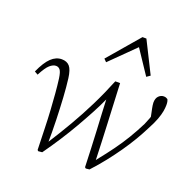

<svg xmlns="http://www.w3.org/2000/svg" viewBox="-132 -874 1003 1012"><g transform="rotate(20 369.5 -368.5)"><path d="M182 3Q180 -60 178.5 -115Q177 -170 174 -218.5Q171 -267 167.5 -309.5Q164 -352 159 -390Q154 -425 145 -436Q136 -447 122 -447Q106 -447 88 -431.5Q70 -416 46 -370L27 -381Q53 -439 80 -464.5Q107 -490 139 -490Q168 -490 183.5 -472Q199 -454 205 -408Q211 -361 214.5 -302.5Q218 -244 220 -178Q222 -112 221 -38L212 -40L222 -59Q263 -123 302 -190Q341 -257 376.5 -328.5Q412 -400 443 -477H470Q473 -415 475.5 -359Q478 -303 480.5 -251.5Q483 -200 485 -147.5Q487 -95 489 -38L482 -41L492 -57Q530 -104 560.5 -146Q591 -188 616.5 -230.5Q642 -273 665 -319Q673 -337 679.5 -354.5Q686 -372 693 -394L689 -337L678 -391Q676 -399 674.5 -407.5Q673 -416 671.5 -424.5Q670 -433 670 -440Q670 -465 682.5 -477.5Q695 -490 711 -490Q719 -490 724.5 -487.5Q730 -485 733 -483Q736 -477 737.5 -470Q739 -463 739 -451Q739 -436 735.5 -416Q732 -396 722 -369Q712 -342 692 -305Q674 -269 651.5 -231Q629 -193 601.5 -153.5Q574 -114 542.5 -74Q511 -34 474 6L454 8L448 3Q446 -53 444 -102.5Q442 -152 439.5 -199Q437 -246 434.5 -293.5Q432 -341 430 -393L439 -394L431 -371Q413 -331 389 -286Q365 -241 336.5 -191.5Q308 -142 276 -92.5Q244 -43 209 6L187 8ZM588 -555 488 -705H515L363 -555L348 -570L498 -745H520L608 -569Z"/></g></svg>

Font: Source Serif 4 18pt Light
Style: Italic
Weight: 300
Italic angle: -12°
Designer: Frank Grießhammer
Foundry: Adobe Systems Incorporated
Version: Version 4.004;hotconv 1.0.116;makeotfexe 2.5.65601